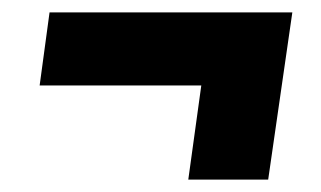

<svg xmlns="http://www.w3.org/2000/svg" viewBox="-20 -407 519 310"><path d="M452 -387 413 -117H284L305 -269H44L60 -387Z"/></svg>

Font: Fira Sans Condensed
Style: Bold Italic
Weight: 700
Width: 3
Italic angle: -8°
Designer: Carrois Corporate & Edenspiekermann AG
Foundry: Carrois Corporate GbR & Edenspiekermann AG
Version: Version 4.203